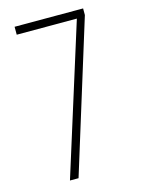

<svg xmlns="http://www.w3.org/2000/svg" viewBox="-110 -778 621 842"><g transform="rotate(-15 200.5 -357.0)"><path d="M101 0H140L352 -684V-714H41V-678H314Z"/></g></svg>

Font: Noto Sans Thai ExtCond ExtLt
Style: Regular
Weight: 200
Width: 2
Designer: Monotype Design Team
Foundry: Monotype Imaging Inc.
Version: Version 2.002